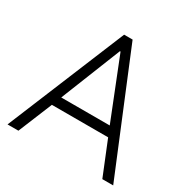

<svg xmlns="http://www.w3.org/2000/svg" viewBox="-162 -868 999 1016"><g transform="rotate(30 337.5 -360.0)"><path d="M311.5 -719.7H363.3L660.2 0H593.8L509.8 -207H166L81.1 0H14.6ZM485.8 -265.6 339.8 -632.8H335.9L189.5 -265.6Z"/></g></svg>

Font: Reddit Sans Chocolate Light
Style: Regular
Weight: 300
Designer: Stephen Hutchings
Foundry: Reddit
Version: Version 1.013